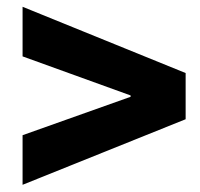

<svg xmlns="http://www.w3.org/2000/svg" viewBox="-20 -584 576 552"><path d="M44.9 -195.3 355.5 -305.7V-309.6L44.9 -421.9V-564.5L513.7 -374V-241.2L44.9 -52.7Z"/></svg>

Font: Reddit Sans Chocolate ExtraBold
Style: Regular
Weight: 800
Designer: Stephen Hutchings
Foundry: Reddit
Version: Version 1.011